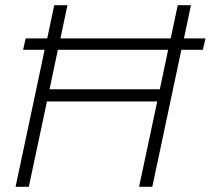

<svg xmlns="http://www.w3.org/2000/svg" viewBox="-20 -720 812 740"><path d="M40 0 152 -528H69L79 -572H162L189 -700H240L213 -572H638L665 -700H716L689 -572H772L762 -528H679L567 0H516L586 -329H161L91 0ZM171 -376H596L628 -528H203Z"/></svg>

Font: Red Hat Text
Style: Italic
Weight: 300
Italic angle: -12°
Designer: Pentagram, MCKL
Foundry: Pentagram, MCKL
Version: Version 1.023